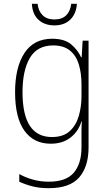

<svg xmlns="http://www.w3.org/2000/svg" viewBox="-20 -743 570 1006"><path d="M235 243Q188 243 150.5 233.5Q113 224 81 209V169Q113 187 152.5 198Q192 209 236 209Q327 209 367 161.5Q407 114 407 28V-13Q407 -38 407 -59Q407 -80 409 -107H407Q390 -53 348.5 -21.5Q307 10 246 10Q157 10 108 -58Q59 -126 59 -260Q59 -390 108 -465Q157 -540 254 -540Q316 -540 351 -512Q386 -484 405 -443H408L413 -530H444V29Q444 130 395 186.5Q346 243 235 243ZM252 -25Q312 -25 345.5 -56Q379 -87 393 -136Q407 -185 407 -239V-299Q407 -359 393 -405.5Q379 -452 346 -478.5Q313 -505 259 -505Q175 -505 136.5 -439.5Q98 -374 98 -260Q98 -25 252 -25ZM265 -610Q214 -610 182 -639Q150 -668 147 -723H177Q181 -685 203.5 -663Q226 -641 265 -641Q305 -641 327 -663Q349 -685 353 -723H383Q379 -670 348 -640Q317 -610 265 -610Z"/></svg>

Font: Noto Sans Mono Condensed ExtraLight
Style: Regular
Weight: 200
Width: 3
Designer: Monotype Design Team
Foundry: Monotype Imaging Inc.
Version: Version 2.014; ttfautohint (v1.8.4.7-5d5b)